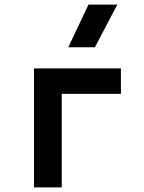

<svg xmlns="http://www.w3.org/2000/svg" viewBox="-20 -815 626 835"><path d="M127.9 0H248.5V-406.7H505.9V-517.6H127.9ZM276.9 -609.4H392.6L490.2 -794.9H364.7Z"/></svg>

Font: Cascadia Mono SemiBold
Style: Regular
Weight: 600
Monospace: yes
Designer: Aaron Bell
Foundry: Saja Typeworks
Version: Version 2404.023